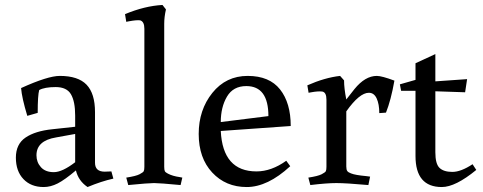

<svg xmlns="http://www.w3.org/2000/svg" viewBox="-20 -738 1946 774"><path d="M283 -84V-198L206 -184Q127 -171 127 -112Q127 -84 145 -64Q163 -44 197 -44Q231 -44 283 -84ZM363 -286V-82Q363 -46 402 -46L429 -47L437 -18Q388 -7 333 16Q296 -9 286 -51Q241 -13 212.5 1.5Q184 16 156 16Q105 16 74.5 -16Q44 -48 44 -102.5Q44 -157 83 -183.5Q122 -210 191 -217L283 -227V-272Q283 -329 266 -358Q249 -387 204.5 -387Q160 -387 138 -375Q132 -354 132 -283L90 -271Q68 -344 65 -383Q173 -432 221 -432Q295 -432 329 -396.5Q363 -361 363 -286Z M642 -66Q642 -53 644.5 -48Q647 -43 657 -38Q676 -28 705 -24L715 -22L708 8Q623 0 601 0Q579 0 497 8L489 -22Q528 -28 542.5 -35.5Q557 -43 559.5 -48Q562 -53 562 -66V-622Q562 -651 545 -656Q531 -658 499 -652L489 -650L484 -681Q563 -714 635 -718L649 -700Q642 -670 642 -642Q642 -614 642 -603Z M1014 -47Q1074 -47 1134 -90L1150 -68Q1059 16 974.5 16Q890 16 835.5 -42.5Q781 -101 781 -198Q781 -295 836 -363.5Q891 -432 978.5 -432Q1066 -432 1109 -377.5Q1152 -323 1152 -230L870 -210Q878 -47 1014 -47ZM973 -391Q920 -391 895 -348.5Q870 -306 870 -246L1062 -270Q1062 -391 973 -391Z M1467 -364Q1429 -364 1376 -289V-67Q1376 -54 1380 -48.5Q1384 -43 1395 -39Q1412 -32 1457 -28L1472 -26L1465 8Q1375 0 1336 0Q1297 0 1231 8L1223 -22Q1262 -28 1276.5 -35.5Q1291 -43 1293.5 -48Q1296 -53 1296 -66V-336Q1296 -366 1279 -369Q1262 -371 1235 -366L1224 -364L1219 -394Q1289 -425 1351 -432L1367 -414Q1367 -382 1376 -337L1409 -379Q1452 -432 1499 -432Q1519 -432 1570 -413Q1556 -334 1536 -284L1509 -282Q1509 -318 1498.5 -341Q1488 -364 1467 -364Z M1735 -124Q1735 -77 1752 -61Q1769 -45 1803.5 -45Q1838 -45 1885 -76L1900 -53Q1816 16 1761 16Q1655 16 1655 -109V-372H1597L1592 -398L1655 -416V-483L1735 -520V-410L1863 -419L1855 -366L1735 -370Z"/></svg>

Font: Buenard
Style: Regular
Weight: 400
Designer: Gustavo Ibarra
Foundry: FontFuror
Version: Version 1.001 2011